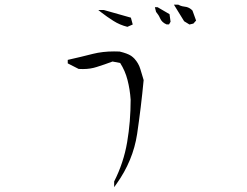

<svg xmlns="http://www.w3.org/2000/svg" viewBox="-20 -774 1040 808"><path d="M460.4 13.7V-10.3Q500.5 -89.4 515.1 -175.8Q529.8 -262.2 529.8 -354.5Q526.9 -397.5 516.6 -437.5Q506.8 -476.1 485.8 -508.8L453.6 -515.1Q419.9 -502.4 387.2 -492.2Q360.4 -483.4 329.1 -483.4Q320.8 -483.4 311 -483.9L265.1 -507.3V-510.7V-522Q321.8 -534.7 371.1 -547.4Q412.1 -557.6 460 -557.6Q471.2 -557.6 483.4 -557.1Q516.1 -549.3 531.7 -539.1Q540 -533.2 545.9 -526.9Q563.5 -507.3 570.6 -483.4Q577.6 -459.5 584.5 -437Q573.7 -322.8 557.1 -210.4Q540 -97.7 470.2 0ZM393.6 -731.9H417L530.8 -699.7L538.6 -670.9L516.1 -661.1Q484.4 -668.9 457 -686.3Q429.7 -703.6 405.8 -722.2ZM641.6 -743.7H643.1L693.4 -714.4L697.8 -682.6L691.4 -671.4H680.7Q661.1 -679.7 653.8 -696.8Q647.9 -710.9 636.7 -724.1L631.8 -743.7ZM721.7 -754.4H730Q739.3 -749.5 746.6 -747.8Q753.9 -746.1 759.3 -745.6Q764.6 -745.1 769.5 -743.2Q780.8 -739.3 790 -729.5L805.2 -687.5L793.9 -674.8L777.3 -670.9L754.9 -684.6L711.9 -754.4Z"/></svg>

Font: Bakudai
Style: Medium
Weight: 500
Version: Version 1.48